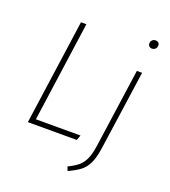

<svg xmlns="http://www.w3.org/2000/svg" viewBox="-163 -853 1036 1169"><g transform="rotate(20 354.5 -268.5)"><path d="M122 -33H411L399 0H82L178 -682H213ZM401 171Q442 151 465.5 131.5Q489 112 504 79Q519 46 527 -11L599 -520H633L560 -8Q551 57 533.5 94Q516 131 488.5 152.5Q461 174 411 197ZM613 -704Q613 -716 621.5 -725Q630 -734 644 -734Q655 -734 662 -727.5Q669 -721 669 -710Q669 -697 660.5 -688Q652 -679 638 -679Q627 -679 620 -686Q613 -693 613 -704Z"/></g></svg>

Font: FiraGO UltraLight
Style: Italic
Weight: 200
Italic angle: -8°
Designer: bBox Type GmbH
Foundry: bBox Type GmbH
Version: Version 1.001